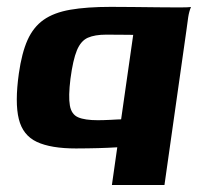

<svg xmlns="http://www.w3.org/2000/svg" viewBox="-20 -421 572 548"><path d="M299.4 107 314.7 -0.6Q301.2 0.1 287.6 0.8Q274.1 1.4 259.7 1.8Q245.3 2.1 229.8 2.4Q214.4 2.7 196.9 2.7Q125.1 2.7 85.2 -16Q45.2 -34.6 33.7 -81.2Q22.1 -127.8 33.8 -211.3Q42.1 -269.8 58.6 -306.8Q75.2 -343.7 104.3 -364.3Q133.5 -385 180.5 -393.2Q227.6 -401.4 296.2 -401.4Q323.6 -401.4 359.9 -401Q396.1 -400.7 431.9 -400.2Q467.8 -399.7 493.6 -399.8Q519.3 -400 525.1 -401Q519.7 -388.4 517.2 -372Q514.7 -355.7 512 -334L449.4 107ZM259.4 -77.9Q266.1 -77.9 276.2 -78.2Q286.2 -78.6 296.4 -79Q306.6 -79.5 314.6 -80Q322.7 -80.4 325.7 -80.4L360.2 -321.5Q347.8 -321.5 330.2 -321.8Q312.5 -322.1 283 -322.1Q250.7 -322.1 230.7 -313.3Q210.8 -304.5 199.5 -277.4Q188.3 -250.4 181.1 -196.2Q174.9 -145.7 179.4 -120.1Q183.8 -94.5 203 -86.2Q222.1 -77.9 259.4 -77.9Z"/></svg>

Font: Genos Thin
Style: Italic
Weight: 100
Italic angle: -8°
Designer: Robert E. Leuschke
Foundry: Robert E. Leuschke
Version: Version 1.010